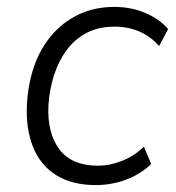

<svg xmlns="http://www.w3.org/2000/svg" viewBox="-20 -527 509 555"><path d="M257 8Q188 8 142 -21Q96 -50 75 -103.5Q54 -157 58 -226Q61 -283 78 -333.5Q95 -384 127.5 -423Q160 -462 206 -484.5Q252 -507 311 -507Q359 -507 400 -489.5Q441 -472 466 -443L440 -394Q415 -422 382.5 -436Q350 -450 311 -450Q265 -450 230.5 -432Q196 -414 172.5 -382Q149 -350 136 -309Q123 -268 120 -223Q116 -143 151.5 -95.5Q187 -48 264 -48Q296 -48 331.5 -61.5Q367 -75 396 -103L417 -53Q399 -35 372.5 -20.5Q346 -6 316.5 1Q287 8 257 8Z"/></svg>

Font: Nunitoga
Style: Light Italic
Weight: 300
Italic angle: -9°
Designer: Vernon Adams
Foundry: Vernon Adams
Version: Version 1.0